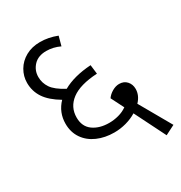

<svg xmlns="http://www.w3.org/2000/svg" viewBox="-183 -794 999 1058"><g transform="rotate(-30 316.0 -265.0)"><path d="M571 132 473 -64Q442 -45 405 -35Q368 -25 330 -25Q271 -25 223 -46Q175 -67 147.5 -107Q120 -147 120 -201Q120 -273 170 -325Q106 -363 77.5 -406Q49 -449 49 -502Q49 -544 70.5 -581Q92 -618 131.5 -640Q171 -662 223 -662Q276 -662 330 -641L314 -582Q272 -602 228 -602Q176 -602 147.5 -571.5Q119 -541 119 -499Q119 -461 140.5 -429Q162 -397 222 -365Q292 -405 401 -412L408 -354Q298 -348 244 -307.5Q190 -267 190 -200Q190 -143 230 -114Q270 -85 332 -85Q362 -85 392 -93Q422 -101 446 -118L405 -199Q418 -218 440.5 -231Q463 -244 485 -244Q515 -244 533 -224Q551 -204 551 -175Q551 -134 518 -99L632 101Z"/></g></svg>

Font: Martel Sans Light
Style: Regular
Weight: 300
Designer: Dan Reynolds and Mathieu Réguer
Foundry: Dan Reynolds and Mathieu Réguer
Version: Version 1.002; ttfautohint (v1.1) -l 5 -r 5 -G 72 -x 0 -D la